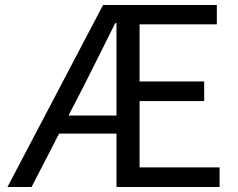

<svg xmlns="http://www.w3.org/2000/svg" viewBox="-20 -753 958 773"><path d="M256 -288 324 -420C364 -500 405 -581 444 -660H449V-288ZM542 -79V-346H802V-425H542V-655H853V-733H395L10 0H107L218 -215H449V0H864V-79Z"/></svg>

Font: Noto Sans CJK JP Regular
Style: Regular
Weight: 400
Designer: Ryoko NISHIZUKA (kana & ideographs); Paul D. Hunt (Latin, Greek & Cyrillic); Wenlong ZHANG (bopomofo); Sandoll Communica
Foundry: Adobe Systems Incorporated
Version: Version 1.001;PS 1.001;hotconv 1.0.78;makeotf.lib2.5.61930